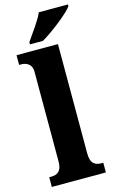

<svg xmlns="http://www.w3.org/2000/svg" viewBox="-142 -1015 652 1070"><g transform="rotate(-15 183.5 -479.5)"><path d="M105 -812V-799H180C243 -836 343 -914 367 -949V-959H199C180 -914 132 -852 105 -812ZM17 0H329V-56H318C282 -56 256 -71 256 -127V-760H17V-704H28C48 -704 90 -697 90 -645V-127C90 -71 64 -56 28 -56H17Z"/></g></svg>

Font: Noto Serif Sinhala SemiCondensed ExtraBold
Style: Regular
Weight: 800
Width: 4
Designer: Jelle Bosma - Monotype Design Team
Foundry: Monotype Imaging Inc.
Version: Version 2.007